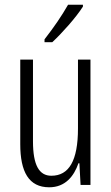

<svg xmlns="http://www.w3.org/2000/svg" viewBox="-20 -785 472 815"><path d="M332 -757V-765H269C241 -716 210 -671 169 -618V-606H202C242 -643 303 -711 332 -757ZM364 -532H311V-240C311 -103 273 -39 198 -39C146 -39 120 -84 120 -185V-532H66V-173C66 -56 102 10 189 10C257 10 294 -37 313 -92H317L322 0H364Z"/></svg>

Font: Noto Sans Gurmukhi UI ExtraCondensed Light
Style: Regular
Weight: 300
Width: 2
Designer: Jelle Bosma - Monotype Design Team
Foundry: Monotype Imaging Inc.
Version: Version 2.004